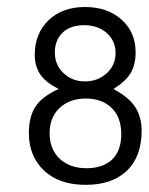

<svg xmlns="http://www.w3.org/2000/svg" viewBox="-20 -513 420 542"><path d="M295.4 -208C313.5 -190.4 322.3 -166 322.3 -134.3C322.3 -103 313.5 -79.1 296.4 -62.5C278.8 -46.4 254.9 -38.1 223.6 -38.1C192.4 -38.1 167.5 -47.4 148.4 -64.9C129.9 -82.5 120.1 -106.4 120.1 -136.7C120.1 -166.5 129.4 -190.4 147.9 -208C166.5 -225.6 191.4 -234.9 222.2 -234.9C253.4 -234.9 277.8 -225.6 295.4 -208ZM217.8 -441.9C243.2 -441.9 264.6 -434.6 281.2 -419.9C297.9 -405.3 306.2 -386.2 306.2 -363.3C306.2 -340.3 297.9 -321.3 281.2 -306.2C264.6 -291 244.1 -283.2 219.7 -283.2C195.8 -283.2 175.8 -291 159.2 -306.6C143.1 -321.8 134.8 -341.3 134.8 -365.2C134.8 -388.7 142.6 -407.2 157.2 -421.4C171.9 -435.1 192.4 -441.9 217.8 -441.9ZM104.5 -31.2C133.3 -4.4 172.4 8.8 222.2 8.8C271.5 8.8 310.1 -4.4 338.4 -31.2C366.2 -58.1 379.9 -96.2 379.9 -144.5C379.9 -169.4 374 -190.9 362.3 -210C350.1 -229 329.6 -246.1 300.3 -261.7C323.7 -276.4 339.8 -291.5 349.1 -307.1C358.4 -323.2 362.8 -342.8 362.8 -365.2C362.8 -403.3 349.6 -434.1 323.2 -457.5C296.9 -481.4 262.2 -493.2 219.7 -493.2C177.7 -493.2 143.6 -481 117.2 -456.1C91.3 -430.7 78.1 -398.4 78.1 -358.4C78.1 -336.4 83.5 -317.9 93.8 -302.7C104 -287.6 121.1 -274.4 145.5 -261.7C114.3 -247.6 92.3 -231 80.1 -211.9C67.4 -192.9 61.5 -168 61.5 -137.2C61.5 -93.8 75.7 -58.6 104.5 -31.2Z"/></svg>

Font: Meera New
Style: Regular
Weight: 400
Designer: Hussain K H
Foundry: RIT
Version: 1.4.1